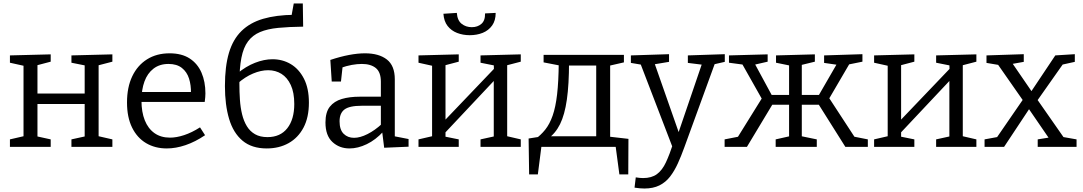

<svg xmlns="http://www.w3.org/2000/svg" viewBox="-20 -843 6215 1102"><path d="M37 0V-43L132 -65L115 -39V-487L136 -461L37 -483V-525L271 -531V-489L176 -464L195 -488V-284L173 -306H489L466 -284V-487L480 -465L390 -483V-525L625 -531V-489L529 -464L546 -488V-39L529 -65L625 -43V0H390V-43L481 -63L466 -39V-268L489 -246H173L195 -268V-39L180 -63L271 -43V0Z M937 9Q870 9 818.5 -21.5Q767 -52 738 -111Q709 -170 709 -255Q709 -342 739 -405Q769 -468 824 -502.5Q879 -537 953 -537Q1023 -537 1068.5 -507.5Q1114 -478 1136.5 -426Q1159 -374 1159 -307Q1159 -296 1158 -285Q1157 -274 1155 -258H770V-315H1085L1076 -309Q1077 -354 1065 -392Q1053 -430 1024 -453Q995 -476 947 -476Q896 -476 861 -449Q826 -422 809 -375Q792 -328 792 -266Q792 -200 811 -152.5Q830 -105 866.5 -79Q903 -53 956 -53Q993 -53 1037 -67.5Q1081 -82 1128 -112L1157 -67Q1101 -29 1045 -10Q989 9 937 9Z M1511 9Q1425 9 1372 -35.5Q1319 -80 1295 -160.5Q1271 -241 1271 -349Q1271 -462 1294 -539.5Q1317 -617 1366 -665Q1415 -713 1490 -735Q1565 -757 1668 -758L1651 -741L1666 -823H1718L1720 -690Q1638 -689 1576.5 -683Q1515 -677 1472.5 -659Q1430 -641 1403.5 -605.5Q1377 -570 1365.5 -511Q1354 -452 1354 -363Q1354 -316 1357 -271Q1360 -226 1369.5 -187Q1379 -148 1397 -118.5Q1415 -89 1444 -72.5Q1473 -56 1515 -56Q1589 -56 1629 -107Q1669 -158 1669 -246Q1669 -312 1649 -355Q1629 -398 1595.5 -419Q1562 -440 1519 -440Q1478 -440 1432.5 -421Q1387 -402 1344 -364L1342 -421Q1391 -462 1443.5 -482.5Q1496 -503 1544 -503Q1602 -503 1649 -475Q1696 -447 1724.5 -391.5Q1753 -336 1753 -254Q1753 -169 1722 -110.5Q1691 -52 1636.5 -21.5Q1582 9 1511 9Z M2246 -45 2233 -63 2325 -45V-1L2185 5L2173 -91L2180 -88Q2136 -40 2085 -15.5Q2034 9 1986 9Q1928 9 1888 -28Q1848 -65 1848 -140Q1848 -199 1873 -230.5Q1898 -262 1942 -275Q1986 -288 2044 -288H2175L2166 -278V-374Q2166 -429 2137 -452.5Q2108 -476 2057 -476Q2030 -476 1999.5 -470.5Q1969 -465 1935 -453L1947 -466L1937 -375H1884L1876 -499Q1933 -518 1983 -527.5Q2033 -537 2075 -537Q2155 -537 2200.5 -501.5Q2246 -466 2246 -388ZM1929 -147Q1929 -98 1952.5 -75Q1976 -52 2012 -52Q2047 -52 2089.5 -73.5Q2132 -95 2172 -132L2166 -111V-245L2175 -236H2056Q1985 -236 1957 -214.5Q1929 -193 1929 -147Z M2382 0V-43L2477 -65L2460 -47V-480L2481 -461L2382 -483V-525L2613 -531V-489L2518 -464L2537 -482V-141L2523 -142L2824 -457L2815 -438L2814 -480L2828 -465L2738 -483V-525L2969 -531V-489L2873 -464L2891 -482V-47L2874 -65L2969 -43V0H2738V-43L2829 -63L2814 -47V-399L2827 -392L2527 -73L2537 -91V-47L2529 -60L2613 -43V0ZM2676 -641Q2637 -641 2603.5 -654Q2570 -667 2549 -694Q2528 -721 2525 -764L2602 -769Q2605 -726 2629.5 -706.5Q2654 -687 2688 -687Q2721 -687 2743 -706Q2765 -725 2764 -766L2825 -769Q2825 -725 2804.5 -696.5Q2784 -668 2750.5 -654.5Q2717 -641 2676 -641Z M3017 158 3014 -48 3096 -61 3049 -42Q3084 -67 3109.5 -99Q3135 -131 3152 -179.5Q3169 -228 3177.5 -301.5Q3186 -375 3187 -482L3208 -464L3100 -485V-528H3561V-485L3465 -463L3482 -481V-45L3465 -60L3587 -46L3586 158H3535L3512 -14L3531 0H3068L3089 -14L3067 158ZM3124 -46 3126 -61H3418L3402 -47V-486L3416 -467H3229L3246 -487Q3246 -358 3233.5 -271Q3221 -184 3194.5 -130.5Q3168 -77 3124 -46Z M3622 234 3629 175Q3641 177 3651.5 178Q3662 179 3671 179Q3720 179 3750.5 156.5Q3781 134 3802 89Q3823 44 3845 -23L3842 7L3655 -480L3666 -471L3601 -482V-525L3820 -532V-488L3730 -473L3736 -482L3885 -57L3867 -61L4010 -480L4016 -471L3928 -482V-525L4140 -532V-488L4070 -472L4084 -481L3908 2Q3890 52 3870.5 95Q3851 138 3826 170.5Q3801 203 3765 221Q3729 239 3678 239Q3655 239 3622 234Z M4139 0V-43L4226 -60L4210 -49L4361 -292L4357 -268L4234 -486L4254 -471L4164 -483V-525L4386 -531V-489L4303 -470L4310 -481L4415 -287L4397 -298H4524L4509 -284V-483L4522 -465L4434 -483V-525L4657 -531V-489L4571 -468L4582 -483V-284L4567 -298H4693L4674 -287L4786 -481L4793 -470L4710 -482V-525L4930 -532V-489L4841 -471L4861 -486L4733 -267L4732 -291L4890 -49L4875 -60L4961 -43V0H4832L4674 -251L4690 -242H4567L4582 -252V-46L4571 -63L4668 -43V0H4432V-43L4521 -63L4509 -46V-252L4524 -242H4400L4418 -251L4267 0Z M4997 0V-43L5092 -65L5075 -47V-480L5096 -461L4997 -483V-525L5228 -531V-489L5133 -464L5152 -482V-141L5138 -142L5439 -457L5430 -438L5429 -480L5443 -465L5353 -483V-525L5584 -531V-489L5488 -464L5506 -482V-47L5489 -65L5584 -43V0H5353V-43L5444 -63L5429 -47V-399L5442 -392L5142 -73L5152 -91V-47L5144 -60L5228 -43V0Z M5631 0V-43L5718 -59L5696 -46L5857 -280L5876 -284L6037 -525L6149 -532V-488L6063 -469L6088 -485L5931 -262L5914 -258L5743 0ZM5936 0V-43L6010 -55L6005 -43L5863 -250L5699 -485L5719 -469L5642 -482V-525L5856 -532V-488L5778 -474L5785 -488L5918 -294L6091 -46L6074 -58L6159 -43V0Z"/></svg>

Font: Pack4
Style: Regular
Weight: 400
Version: Version 2.002